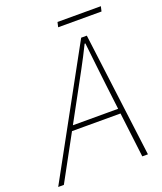

<svg xmlns="http://www.w3.org/2000/svg" viewBox="-184 -866 807 957"><g transform="rotate(-20 219.0 -387.0)"><path d="M-42 0 320 -660H350L434 0H404L356 -396Q350 -452 343 -509Q336 -566 330 -626H326Q296 -565 266 -510Q236 -455 204 -396L-12 0ZM104 -238 112 -264H392L386 -238ZM230 -748 236 -774H466L460 -748Z"/></g></svg>

Font: Source Sans 3 ExtraLight
Style: Italic
Weight: 250
Italic angle: -11°
Designer: Paul D. Hunt
Foundry: Adobe
Version: Version 3.046;hotconv 1.0.118;makeotfexe 2.5.65603